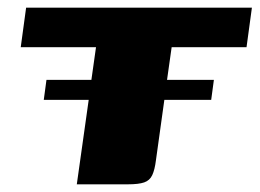

<svg xmlns="http://www.w3.org/2000/svg" viewBox="-20 -480 676 500"><path d="M101 -272H218L230 -357H34L48 -460H636L622 -357H427L415 -272H537L530 -220H408L386 -62Q383 -38 376.5 -24Q370 -10 355.5 -5Q341 0 313 0H180L211 -220H94Z"/></svg>

Font: Genos ExtraBold
Style: Italic
Weight: 800
Italic angle: -8°
Version: Version 1.010